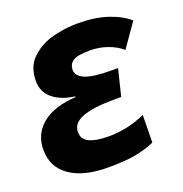

<svg xmlns="http://www.w3.org/2000/svg" viewBox="-131 -840 920 966"><g transform="rotate(-20 328.5 -357.0)"><path d="M9 -184Q9 -269 72 -320.5Q135 -372 252 -379V-383Q180 -392 136 -427.5Q92 -463 92 -523Q92 -600 139.5 -644.5Q187 -689 253.5 -706.5Q320 -724 386 -724Q478 -724 545.5 -702Q613 -680 657 -642L569 -516Q537 -544 492.5 -559.5Q448 -575 399 -575Q333 -575 309 -559Q285 -543 285 -512Q285 -479 327.5 -461Q370 -443 474 -443H503L468 -301H433Q318 -301 260.5 -279Q203 -257 203 -209Q203 -170 239 -153Q275 -136 342 -136Q444 -136 539 -179L537 -32Q487 -10 431 0Q375 10 285 10Q155 10 82 -41Q9 -92 9 -184Z"/></g></svg>

Font: Noto Sans Display Black
Style: Italic
Weight: 900
Italic angle: -12°
Designer: Monotype Design team
Foundry: Monotype Imaging Inc.
Version: Version 1.000